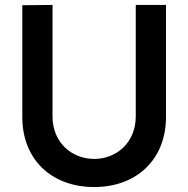

<svg xmlns="http://www.w3.org/2000/svg" viewBox="-20 -740 760 775"><path d="M360 15C531.5 15 650 -96.5 650 -267.5V-720H528V-270.5C528 -163.5 449.5 -98.5 360 -98.5C272.5 -98.5 192 -162 192 -270.5V-720L70 -719V-267.5C70 -96 188.5 15 360 15Z"/></svg>

Font: Eudonet
Style: Bold
Weight: 700
Designer: Mikhail Sharanda
Foundry: Mikhail Sharanda
Version: Version 4.503;Glyphs 3.1.2 (3151)